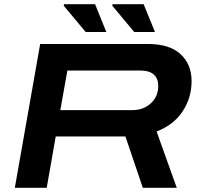

<svg xmlns="http://www.w3.org/2000/svg" viewBox="-20 -897 960 917"><path d="M389.2 -744.1 284.2 -870.1 286.1 -877H434.1L487.8 -744.1ZM621.1 -744.1 516.1 -870.1 518.1 -877H666L720.2 -744.1ZM50.8 0 171.9 -687H686Q790 -687 842.5 -638.2Q895 -589.4 895 -509.8Q895 -430.2 852.5 -365.5Q810.1 -300.8 728 -269L824.2 0H662.1L579.1 -245.1H246.1L203.1 0ZM268.1 -371.1H612.8Q665.5 -371.1 700.7 -403.8Q735.8 -436.5 735.8 -486.8Q735.8 -522 714.4 -541Q692.9 -560.1 651.9 -560.1H301.8Z"/></svg>

Font: Archivo Expanded SemiBold
Style: Italic
Weight: 600
Width: 7
Italic angle: -10°
Designer: Hector Gatti
Foundry: Omnibus-Type
Version: Version 2.001